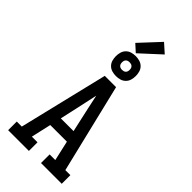

<svg xmlns="http://www.w3.org/2000/svg" viewBox="-361 -1255 1322 1322"><g transform="rotate(45 300.0 -594.5)"><path d="M39 0V-84H88L245 -735H355L512 -84H561V0H359V-84H414L381 -230H219L186 -84H241V0ZM238 -314H362L323 -490Q317 -517 311.5 -543.5Q306 -570 300 -597Q294 -570 288.5 -543.5Q283 -517 277 -490ZM300 -788Q280 -788 261 -793.5Q242 -799 228 -813Q214 -827 208.5 -846Q203 -865 203 -885Q203 -905 208.5 -924Q214 -943 228 -957Q242 -971 261 -976.5Q280 -982 300 -982Q320 -982 339 -976.5Q358 -971 372 -957Q386 -943 391.5 -924Q397 -905 397 -885Q397 -865 391.5 -846Q386 -827 372 -813Q358 -799 339 -793.5Q320 -788 300 -788ZM300 -848Q307 -848 314.5 -850Q322 -852 327.5 -857.5Q333 -863 335 -870Q337 -877 337 -885Q337 -893 335 -900Q333 -907 327.5 -912.5Q322 -918 315 -920Q308 -922 300 -922Q292 -922 285 -920Q278 -918 272.5 -912.5Q267 -907 265 -900Q263 -893 263 -885Q263 -877 265 -870Q267 -863 272.5 -857.5Q278 -852 285 -850Q292 -848 300 -848ZM286 -996 233 -1044 368 -1189 433 -1131Z"/></g></svg>

Font: Iosevka HT Medium Extended
Style: Regular
Weight: 500
Width: 7
Monospace: yes
Designer: Belleve Invis
Foundry: Belleve Invis
Version: Version 32.3.0; ttfautohint (v1.8.4)